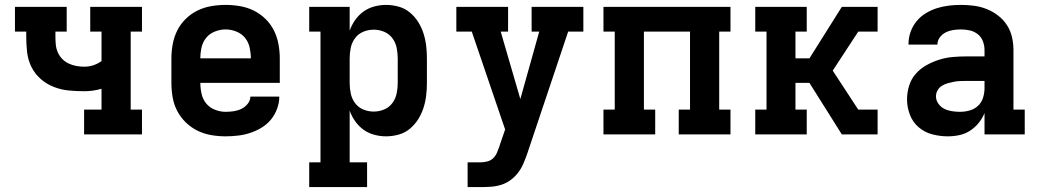

<svg xmlns="http://www.w3.org/2000/svg" viewBox="-20 -548 4240 783"><path d="M323 0V-101H394V-186Q377 -181 359.5 -178.5Q342 -176 324 -176Q292 -176 260.5 -179Q229 -182 199.5 -193.5Q170 -205 146 -226Q122 -247 108 -275.5Q94 -304 90.5 -335.5Q87 -367 87 -399V-419H41V-520H252V-419H206V-399Q206 -383 207.5 -366.5Q209 -350 215.5 -335Q222 -320 233.5 -308Q245 -296 260 -289Q275 -282 291 -279Q307 -276 324 -276Q343 -276 361 -282Q379 -288 394 -299V-419H348V-520H559V-419H513V-101H559V0Z M900 8Q871 8 841.5 3Q812 -2 785.5 -15Q759 -28 737.5 -49Q716 -70 702.5 -96Q689 -122 684 -151.5Q679 -181 679 -210V-310Q679 -339 684.5 -368.5Q690 -398 703 -424Q716 -450 737.5 -471Q759 -492 785.5 -505Q812 -518 841.5 -523Q871 -528 900 -528Q929 -528 958.5 -523Q988 -518 1014.5 -505Q1041 -492 1062.5 -471Q1084 -450 1097 -424Q1110 -398 1115.5 -368.5Q1121 -339 1121 -310V-210H797Q797 -188 802 -165.5Q807 -143 821 -126Q835 -109 856.5 -100.5Q878 -92 900 -92Q917 -92 933.5 -94.5Q950 -97 964.5 -104Q979 -111 990 -124.5Q1001 -138 1001 -154H1119Q1119 -129 1110 -104.5Q1101 -80 1085 -60.5Q1069 -41 1047 -27.5Q1025 -14 1000.5 -6Q976 2 950.5 5Q925 8 900 8ZM797 -310H1003Q1003 -332 998 -354.5Q993 -377 979 -394Q965 -411 943.5 -419.5Q922 -428 900 -428Q878 -428 856.5 -419.5Q835 -411 821 -394Q807 -377 802 -354.5Q797 -332 797 -310Z M1477 215H1241V114H1287V-419H1241V-520H1406V-423Q1414 -446 1428.5 -466.5Q1443 -487 1462.5 -501Q1482 -515 1506 -521.5Q1530 -528 1554 -528Q1580 -528 1605.5 -521Q1631 -514 1651 -497.5Q1671 -481 1685 -459Q1699 -437 1707 -412Q1715 -387 1718 -361.5Q1721 -336 1721 -310V-210Q1721 -184 1718 -158.5Q1715 -133 1707 -108Q1699 -83 1685 -61Q1671 -39 1651 -22.5Q1631 -6 1605.5 1Q1580 8 1554 8Q1530 8 1506 1.5Q1482 -5 1462.5 -19Q1443 -33 1428.5 -53.5Q1414 -74 1406 -97V114H1477ZM1504 -93Q1526 -93 1546.5 -101.5Q1567 -110 1580 -127.5Q1593 -145 1597.5 -166.5Q1602 -188 1602 -210V-310Q1602 -332 1597.5 -353.5Q1593 -375 1580 -392.5Q1567 -410 1546.5 -418.5Q1526 -427 1504 -427Q1482 -427 1461.5 -418.5Q1441 -410 1428 -392.5Q1415 -375 1410.5 -353.5Q1406 -332 1406 -310V-210Q1406 -188 1410.5 -166.5Q1415 -145 1428 -127.5Q1441 -110 1461.5 -101.5Q1482 -93 1504 -93Z M1887 215V114H1939Q1953 114 1967 110.5Q1981 107 1991 97.5Q2001 88 2006.5 75Q2012 62 2017 48V47L2040 -20L1904 -419H1841V-520H2052V-419H2022L2102 -144L2179 -419H2148V-520H2359V-419H2297L2130 79Q2123 99 2114.5 119Q2106 139 2093 156Q2080 173 2062.5 186Q2045 199 2024.5 205.5Q2004 212 1982.5 213.5Q1961 215 1939 215Z M2441 0V-101H2487V-419H2441V-520H2959V-419H2913V-101H2959V0H2748V-101H2794V-419H2606V-101H2652V0Z M3060 0V-101H3106V-419H3060V-520H3270V-419H3224V-310H3281L3413 -520H3559V-419H3480L3376 -260L3480 -101H3559V0H3413L3281 -210H3224V-101H3270V0Z M3845 8Q3814 8 3782.5 0Q3751 -8 3726.5 -29Q3702 -50 3690.5 -80.5Q3679 -111 3679 -143Q3679 -171 3687.5 -198.5Q3696 -226 3714.5 -247Q3733 -268 3758 -282Q3783 -296 3810 -304.5Q3837 -313 3865 -315.5Q3893 -318 3921 -318H3995V-344Q3995 -362 3988.5 -379.5Q3982 -397 3967.5 -408.5Q3953 -420 3935 -424Q3917 -428 3899 -428Q3883 -428 3867 -425.5Q3851 -423 3837 -416Q3823 -409 3813 -396Q3803 -383 3803 -367V-366H3685V-369Q3685 -394 3693.5 -418Q3702 -442 3718 -461.5Q3734 -481 3755.5 -494Q3777 -507 3800.5 -514.5Q3824 -522 3849 -525Q3874 -528 3899 -528Q3926 -528 3952.5 -524.5Q3979 -521 4004 -511Q4029 -501 4050.5 -484.5Q4072 -468 4086.5 -445.5Q4101 -423 4107 -397Q4113 -371 4113 -344V-101H4159V0H3995V-87Q3986 -65 3971 -46.5Q3956 -28 3936 -15Q3916 -2 3892.5 3Q3869 8 3845 8ZM3895 -92Q3915 -92 3934.5 -97.5Q3954 -103 3968.5 -116.5Q3983 -130 3989 -149.5Q3995 -169 3995 -189V-218H3921Q3908 -218 3895.5 -217.5Q3883 -217 3870 -214.5Q3857 -212 3844.5 -208.5Q3832 -205 3821 -198Q3810 -191 3803.5 -179.5Q3797 -168 3797 -155Q3797 -139 3807 -125Q3817 -111 3831.5 -104Q3846 -97 3862.5 -94.5Q3879 -92 3895 -92Z"/></svg>

Font: Iosevka HT Extended
Style: Bold
Weight: 700
Width: 7
Monospace: yes
Designer: Belleve Invis
Foundry: Belleve Invis
Version: Version 32.3.0; ttfautohint (v1.8.4)